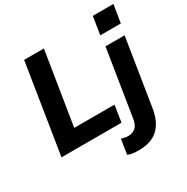

<svg xmlns="http://www.w3.org/2000/svg" viewBox="-208 -910 1280 1313"><g transform="rotate(-30 432.0 -254.0)"><path d="M32 0ZM32 0 144 -705H300L208 -131H526L506 0ZM679 -590 701 -731H864L841 -590ZM514 223Q492 223 470 220.5Q448 218 429 209L448 92Q474 102 503 102Q535 102 558.5 82.5Q582 63 589 15L672 -507H823L739 22Q723 121 668.5 172Q614 223 514 223Z"/></g></svg>

Font: Winston
Style: Bold Italic
Weight: 700
Italic angle: -9°
Designer: Original fonts by Vernon Adams / Changes by Cristiano Sobral
Foundry: Original fonts by Vernon Adams / Changes by Cristiano Sobral
Version: Version 2.503;July 17, 2020;FontCreator 13.0.0.2655 64-bit